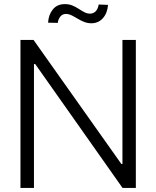

<svg xmlns="http://www.w3.org/2000/svg" viewBox="-20 -924 769 944"><path d="M647.9 -727.5V0H582.5L153.3 -608.9H147V0H80.6V-727.5H145L576.7 -117.7H582V-727.5ZM429.2 -809.6Q410.2 -809.6 393.3 -816.4Q376.5 -823.2 361.1 -832.5Q345.7 -841.8 331.8 -848.6Q317.9 -855.5 304.2 -855.5Q286.6 -855.5 276.1 -842Q265.6 -828.6 264.2 -811.5L216.3 -812.5Q218.8 -852.1 240 -877.9Q261.2 -903.8 298.8 -903.8Q319.3 -903.8 335.9 -897Q352.5 -890.1 366.9 -880.6Q381.3 -871.1 395 -864Q408.7 -856.9 423.3 -856.9Q439.9 -857.4 450.7 -868.7Q461.4 -879.9 465.3 -901.9L511.2 -899.9Q507.8 -858.9 485.6 -834.2Q463.4 -809.6 429.2 -809.6Z"/></svg>

Font: Inter Tight Light
Style: Regular
Weight: 300
Designer: Rasmus Andersson
Foundry: rsms
Version: Version 3.004